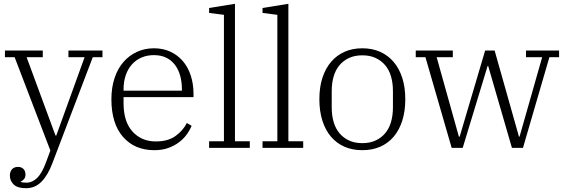

<svg xmlns="http://www.w3.org/2000/svg" viewBox="-20 -778 2976 1010"><path d="M117 212Q72 212 52 192.5Q32 173 32 146Q32 125 43 112.5Q54 100 75 100Q93 100 103.5 111Q114 122 114 141Q114 155 106.5 164Q99 173 89 177V179Q100 183 118 183Q150 183 175.5 158Q201 133 222 76L245 14L57 -477H6V-512H205V-477H120L272 -65H276L425 -477H340V-512H519V-477H468L255 82Q232 143 198.5 177.5Q165 212 117 212Z M792 12Q688 12 627 -58Q566 -128 566 -256Q566 -317 582.5 -367Q599 -417 629 -451.5Q659 -486 700 -505Q741 -524 790 -524Q838 -524 876.5 -506Q915 -488 942 -456.5Q969 -425 983.5 -380.5Q998 -336 998 -284V-267H630V-235Q630 -138 677 -86Q724 -34 800 -34Q863 -34 902.5 -62Q942 -90 963 -131L988 -116Q978 -92 961 -69Q944 -46 919.5 -28Q895 -10 863.5 1Q832 12 792 12ZM630 -301H937V-307Q937 -346 928 -379Q919 -412 900.5 -436.5Q882 -461 854.5 -474.5Q827 -488 790 -488Q753 -488 723.5 -475Q694 -462 673 -438Q652 -414 641 -381Q630 -348 630 -308Z M1080 -35H1158V-700L1080 -710V-736L1216 -758V-35H1294V0H1080Z M1361 -35H1439V-700L1361 -710V-736L1497 -758V-35H1575V0H1361Z M1886 -25Q1926 -25 1956 -39Q1986 -53 2006.5 -77.5Q2027 -102 2037 -136.5Q2047 -171 2047 -213V-299Q2047 -341 2037 -375.5Q2027 -410 2006.5 -434.5Q1986 -459 1956 -473Q1926 -487 1886 -487Q1846 -487 1816 -473Q1786 -459 1765.5 -434.5Q1745 -410 1735 -375.5Q1725 -341 1725 -299V-213Q1725 -171 1735 -136.5Q1745 -102 1765.5 -77.5Q1786 -53 1816 -39Q1846 -25 1886 -25ZM1886 12Q1834 12 1792.5 -6Q1751 -24 1721.5 -58.5Q1692 -93 1676 -143Q1660 -193 1660 -256Q1660 -319 1676 -368.5Q1692 -418 1721.5 -452.5Q1751 -487 1792.5 -505.5Q1834 -524 1886 -524Q1938 -524 1979.5 -505.5Q2021 -487 2050.5 -452.5Q2080 -418 2096 -368.5Q2112 -319 2112 -256Q2112 -193 2096 -143Q2080 -93 2050.5 -58.5Q2021 -24 1979.5 -6Q1938 12 1886 12Z M2218 -477H2167V-512H2362V-477H2277L2394 -59H2398L2532 -512H2582L2710 -59H2713L2832 -477H2747V-512H2921V-477H2870L2731 0H2673L2548 -431H2545L2414 0H2356Z"/></svg>

Font: IBM Plex Serif Light
Style: Regular
Weight: 300
Designer: Mike Abbink, Paul van der Laan, Pieter van Rosmalen
Foundry: Bold Monday
Version: Version 3.001